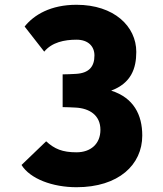

<svg xmlns="http://www.w3.org/2000/svg" viewBox="-20 -766 680 803"><path d="M173 -175 70 -76C106 -18 200 17 300 17C476 17 575 -77 575 -199C575 -286 539 -357 445 -387C528 -418 550 -479 550 -549C550 -656 457 -746 300 -746C192 -746 122 -704 83 -655L165 -550C197 -589 249 -600 300 -600C349 -600 375 -572 375 -534C375 -488 353 -460 297 -457C281 -456 255 -455 242 -455V-318C255 -318 281 -317 297 -316C353 -313 400 -285 400 -223C400 -164 359 -129 300 -129C241 -129 208 -143 173 -175Z"/></svg>

Font: Kreadon Extra Bold
Style: Regular
Weight: 800
Designer: kohakuno
Foundry: StudioGnu
Version: Version 1.000;Glyphs 3.1.2 (3151)